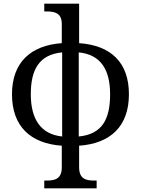

<svg xmlns="http://www.w3.org/2000/svg" viewBox="-20 -780 764 1041"><path d="M220 241H504V199H491C446 199 409 190 409 127V10C579 -2 679 -95 679 -269C679 -442 581 -534 409 -546V-760H220V-718H233C277 -718 315 -709 315 -650V-546C147 -534 45 -442 45 -269C45 -95 145 -2 315 10V127C315 190 278 199 233 199H220ZM317 -40C201 -52 147 -134 147 -269C147 -404 193 -484 317 -496ZM407 -40V-496C525 -484 577 -404 577 -269C577 -134 534 -52 407 -40Z"/></svg>

Font: Noto Serif
Style: Regular
Weight: 400
Designer: Monotype Design Team
Foundry: Monotype Imaging Inc.
Version: Version 2.015